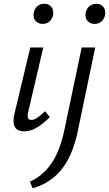

<svg xmlns="http://www.w3.org/2000/svg" viewBox="-20 -693 579 1020"><path d="M110 5Q94 5 81.5 0.5Q69 -4 61.5 -15Q54 -26 53 -36.5Q52 -47 52 -52Q52 -65 55 -81L141 -441H210L130 -99Q127 -87 127 -78Q127 -72 129.5 -64Q132 -56 148 -56Q162 -56 179 -68Q196 -80 219 -102L245 -71Q208 -34 174.5 -14.5Q141 5 110 5ZM206 -566Q193 -566 183.5 -571Q174 -576 167.5 -583.5Q161 -591 159.5 -599.5Q158 -608 158 -613Q158 -619 159 -624Q163 -646 178 -659.5Q193 -673 216 -673Q228 -673 237.5 -668.5Q247 -664 253.5 -655.5Q260 -647 261.5 -639Q263 -631 263 -625Q263 -620 262 -613Q257 -591 242.5 -578.5Q228 -566 206 -566ZM414 -441H486L391 14Q363 141 303 212Q243 283 153 307L139 272Q205 243 250.5 179Q296 115 320 7ZM482 -566Q469 -566 459.5 -571Q450 -576 443.5 -583.5Q437 -591 435.5 -599.5Q434 -608 434 -613Q434 -619 435 -624Q439 -646 454 -659.5Q469 -673 492 -673Q504 -673 513.5 -668.5Q523 -664 529.5 -655.5Q536 -647 537.5 -639Q539 -631 539 -625Q539 -620 538 -613Q533 -591 518.5 -578.5Q504 -566 482 -566Z"/></svg>

Font: Isabella Sans
Style: Italic
Weight: 400
Italic angle: -12°
Designer: Christian Thalmann (Catharsis Fonts), Cristiano Sobral
Foundry: The Isabella Sans Project Authors
Version: Version 2.026; ttfautohint (v1.8.4.7-5d5b-dirty)